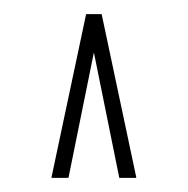

<svg xmlns="http://www.w3.org/2000/svg" viewBox="-20 -720 266 272"><path d="M53 -468V-469L102 -700H124L77 -468ZM149 -468 102 -700H124L173 -469V-468Z"/></svg>

Font: Foldit Thin
Style: Regular
Weight: 100
Designer: Sophia Tai
Foundry: Sophia Tai
Version: Version 1.003